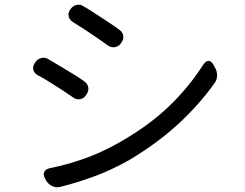

<svg xmlns="http://www.w3.org/2000/svg" viewBox="-20 -775 1040 815"><path d="M279 -736Q289 -750 304.5 -754Q320 -758 335 -748Q358 -735 386.5 -716Q415 -697 442 -679.5Q469 -662 485 -650Q500 -640 503 -624Q506 -608 495 -594L494 -592Q484 -578 468.5 -575Q453 -572 438 -582Q419 -596 392 -614.5Q365 -633 337.5 -651Q310 -669 290 -681Q275 -690 271.5 -705Q268 -720 278 -734ZM171 -18Q162 -34 168 -45.5Q174 -57 191 -61Q265 -76 337.5 -101.5Q410 -127 486 -170Q611 -241 696.5 -323Q782 -405 843 -501Q854 -516 865 -516.5Q876 -517 886 -500L892 -489Q902 -473 901.5 -454Q901 -435 890 -421Q825 -330 736.5 -248.5Q648 -167 529 -96Q453 -53 379 -26Q305 1 237 18Q220 23 203 15.5Q186 8 176 -8ZM129 -510Q138 -524 154 -528.5Q170 -533 185 -524Q208 -511 236.5 -493.5Q265 -476 292.5 -459.5Q320 -443 336 -431Q351 -421 354.5 -405.5Q358 -390 347 -374L346 -372Q336 -357 320.5 -354Q305 -351 291 -361Q271 -375 243.5 -393Q216 -411 188.5 -428Q161 -445 140 -456Q125 -464 121.5 -479Q118 -494 128 -508Z"/></svg>

Font: Chiron GoRound TC
Style: Regular
Weight: 400
Designer: Ryoko NISHIZUKA 西塚涼子 (kana, bopomofo & ideographs); Paul D. Hunt (Latin, Greek & Cyrillic); Sandoll Communications 산돌커뮤니
Foundry: Adobe
Version: Version 1.000;hotconv 1.1.1;makeotfexe 2.6.0